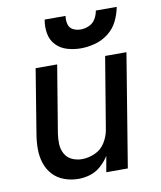

<svg xmlns="http://www.w3.org/2000/svg" viewBox="-84 -811 744 887"><g transform="rotate(-10 288.0 -368.0)"><path d="M213 8Q241 8 268.5 -0.5Q296 -9 318.5 -29Q341 -49 357 -74L344 0H445L532 -530H432L376 -193Q371 -163 353.5 -134.5Q336 -106 305.5 -92.5Q275 -79 245 -79Q220 -79 198 -89Q176 -99 164.5 -120Q153 -141 152 -166Q151 -191 155 -216L207 -530H106L57 -230Q51 -195 51 -160.5Q51 -126 61 -94.5Q71 -63 93 -39Q115 -15 147 -3.5Q179 8 213 8ZM328 -584Q361 -584 395 -593Q429 -602 458 -624.5Q487 -647 502.5 -679Q518 -711 524 -744H426Q423 -724 412 -705.5Q401 -687 381.5 -678.5Q362 -670 343 -670Q323 -670 306.5 -678.5Q290 -687 285.5 -706Q281 -725 284 -744H186Q180 -711 185.5 -679Q191 -647 212.5 -624.5Q234 -602 265 -593Q296 -584 328 -584Z"/></g></svg>

Font: Iosevka Sparkle Medium Oblique
Style: Regular
Weight: 500
Italic angle: -9°
Designer: Belleve Invis
Foundry: Belleve Invis
Version: Version 4.5.0; ttfautohint (v1.8.3)